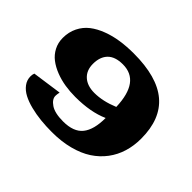

<svg xmlns="http://www.w3.org/2000/svg" viewBox="-151 -973 1247 1247"><g transform="rotate(45 472.5 -350.0)"><path d="M81.5 -139.2Q81.5 -155.8 86.9 -169.4L290 -198.2Q285.6 -177.2 285.6 -164.1Q285.6 -133.3 323.7 -107.4Q361.8 -81.5 438.5 -81.5Q534.7 -81.5 576.4 -133.5Q618.2 -185.5 618.2 -293Q522.5 -250 381.8 -250Q333 -250 286.9 -257.3Q240.7 -264.6 198 -281.2Q155.3 -297.9 123.3 -322.3Q91.3 -346.7 72.3 -383.1Q53.2 -419.4 53.2 -463.9Q53.2 -518.1 75 -561.8Q96.7 -605.5 133.8 -634.3Q170.9 -663.1 222.4 -682.6Q273.9 -702.1 330.8 -710.4Q387.7 -718.8 451.2 -718.8Q666 -718.8 771.2 -629.9Q876.5 -541 876.5 -361.3Q876.5 -295.9 859.1 -238.8Q841.8 -181.6 806.2 -134Q770.5 -86.4 718.8 -52.5Q667 -18.6 594.7 0.2Q522.5 19 435.1 19Q381.8 19 332.5 13.9Q283.2 8.8 236.8 -2.9Q190.4 -14.6 156.5 -32.5Q122.6 -50.3 102.1 -77.6Q81.5 -105 81.5 -139.2ZM451.2 -356Q527.8 -356 616.2 -392.6Q608.9 -618.7 451.2 -618.7Q380.9 -618.7 345.9 -583.3Q311 -547.9 311 -483.4Q311 -423.8 348.4 -389.9Q385.7 -356 451.2 -356Z"/></g></svg>

Font: Goblin
Style: Regular
Weight: 400
Designer: Riccardo De Franceschi
Foundry: Sorkin Type Co.
Version: Version 1.001